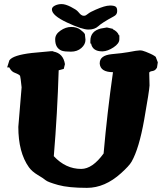

<svg xmlns="http://www.w3.org/2000/svg" viewBox="-20 -909 806 941"><path d="M537.1 -828.5Q479.5 -797.4 461.9 -780.7Q444.3 -764.1 413.3 -764.1Q382.3 -764.1 308.3 -798.7Q234.4 -833.3 234.4 -862.8Q234.4 -874.3 249.3 -881.7Q264.2 -889 282.2 -889Q300.3 -889 327.1 -875.4Q354 -861.8 362.1 -852.2Q370.1 -842.6 372.8 -840.2Q375.5 -837.8 377.7 -836.3Q379.9 -834.9 382.3 -833.6Q385.7 -831.7 392.1 -831.7Q392.6 -831.7 393.6 -832Q400.4 -832 410.9 -841Q421.4 -849.9 448.7 -861.5Q494.6 -881.7 517.1 -881.7Q517.6 -881.7 518.1 -882Q539.6 -882 547.4 -875.9Q554.2 -870.5 554.2 -856.4Q554.2 -855.4 554.2 -854.4Q554.2 -853.8 554.2 -853.5Q554.2 -837.1 537.1 -828.5ZM398.9 -713.9Q398.9 -691.4 378.7 -673.6Q358.4 -655.8 327.6 -655.8Q296.9 -655.8 283.7 -660.2Q250.5 -672.4 250.5 -715.3Q250.5 -715.8 250.5 -716.8Q250.5 -741.2 276.4 -759Q302.2 -776.9 328.9 -776.9Q355.5 -776.9 373 -764.2Q390.6 -751.5 396 -741.7L398.9 -714.8ZM481.4 -657.2Q433.6 -657.2 426.3 -695.8H422.9V-709Q422.9 -755.9 473.1 -769L503.9 -774.4L533.2 -767.6V-765.6Q556.2 -754.4 562.5 -736.3H564.9V-716.3Q564.9 -695.8 536.6 -677Q508.3 -658.2 482.9 -657.2ZM69.8 -287.1 85.9 -481Q80.6 -532.2 78.6 -536.6Q75.7 -542.5 64 -547.4Q52.2 -552.2 46.9 -554.7Q34.2 -561.5 25.4 -578.6H15.1L25.9 -613.3Q43.5 -638.7 136.2 -649.4L231 -658.2H239.7L242.2 -656.2Q290 -647.5 298.3 -594.7L292.5 -571.3L267.6 -564.5Q261.2 -352.5 243.7 -143.6Q301.8 -81.1 377.9 -81.1Q433.1 -81.1 487.8 -156.7Q505.4 -356.9 533.7 -555.2Q472.7 -555.7 468.8 -596.2V-599.6Q468.8 -637.7 527.8 -643.6Q581.1 -648.4 607.9 -653.3Q653.3 -662.1 665.8 -662.1Q678.2 -662.1 695.1 -655Q711.9 -647.9 717.5 -645.5Q723.1 -643.1 727.5 -640.6Q736.8 -635.7 743.2 -630.4L753.4 -603.5L749.5 -578.1Q741.7 -563 728 -561Q711.4 -558.6 711.4 -552.2V-551.8L712.9 -490.2Q711.9 -465.8 686.8 -323.2Q661.6 -180.7 625 -116.7Q613.3 -96.2 573.7 -60.5Q494.1 11.7 406.2 11.7Q315.4 11.7 264.9 -2.4Q214.4 -16.6 203.9 -25.6Q193.4 -34.7 165 -51.5Q136.7 -68.4 121.6 -89.4Q69.8 -162.1 69.8 -287.1Z"/></svg>

Font: Drukaatie burti
Style: Heavy
Weight: 800
Version: Version 0.14